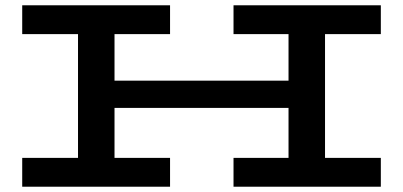

<svg xmlns="http://www.w3.org/2000/svg" viewBox="-20 -706 1524 726"><path d="M321 -298V-401H1166V-298ZM64 0V-109H623V0ZM275 -58V-620H413V-58ZM64 -577V-686H623V-577ZM863 0V-109H1420V0ZM1071 -64V-626H1209V-64ZM863 -577V-686H1420V-577Z"/></svg>

Font: BioRhyme Expanded SemiBold
Style: Regular
Weight: 600
Width: 7
Designer: Aoife Mooney
Foundry: Aoife Mooney Type
Version: Version 1.600;gftools[0.9.33]